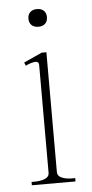

<svg xmlns="http://www.w3.org/2000/svg" viewBox="-49 -662 331 692"><g transform="rotate(-5 117.0 -315.5)"><path d="M78 -599Q78 -614 87 -622.5Q96 -631 112 -631Q127 -631 136 -622.5Q145 -614 145 -599Q145 -584 136 -575.5Q127 -567 112 -567Q96 -567 87 -575.5Q78 -584 78 -599ZM38 -12H49Q71 -12 86.5 -18.5Q102 -25 102 -39V-430Q102 -442 90 -442Q83 -442 72 -438.5Q61 -435 54 -431L49 -443L115 -473H132V-39Q132 -25 147.5 -18.5Q163 -12 185 -12H196V0H38Z"/></g></svg>

Font: Taviraj Thin
Style: Regular
Weight: 100
Designer: Katatrad Team
Foundry: CadsonDemak
Version: Version 1.030